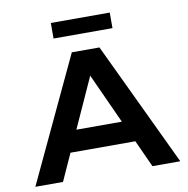

<svg xmlns="http://www.w3.org/2000/svg" viewBox="-88 -899 965 985"><g transform="rotate(-10 394.5 -407.0)"><path d="M178 -141V-252H606V-141ZM17 0 321 -647H465L772 0H627L361 -583H425L161 0ZM241 -733V-814H548V-733Z"/></g></svg>

Font: Syne
Style: Bold
Weight: 700
Designer: Lucas Descroix
Foundry: Bonjour Monde
Version: Version 2.200